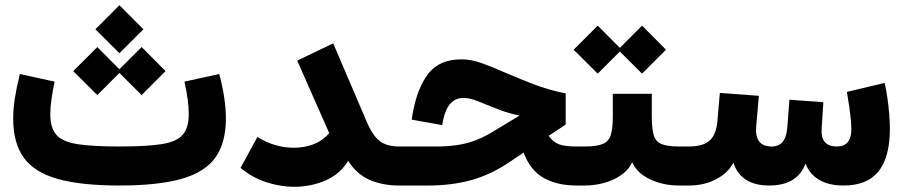

<svg xmlns="http://www.w3.org/2000/svg" viewBox="-20 -715 3480 740"><path d="M825.2 -429.7 690.9 -400.4Q699.2 -362.8 703.4 -331.3Q707.5 -299.8 707.5 -274.9Q707.5 -222.2 684.1 -195.3Q660.6 -168.5 602.5 -159.4Q544.4 -150.4 440.4 -150.4Q336.9 -150.4 278.8 -159.4Q220.7 -168.5 197.3 -195.3Q173.8 -222.2 173.8 -274.9Q173.8 -299.8 178.2 -331.3Q182.6 -362.8 190.4 -400.4L56.6 -429.7Q44.4 -381.3 37.6 -338.6Q30.8 -295.9 30.8 -258.3Q30.8 -164.1 71.5 -107.4Q112.3 -50.8 202.4 -25.4Q292.5 0 440.4 0Q588.4 0 678.7 -25.4Q769 -50.8 809.8 -107.4Q850.6 -164.1 850.6 -258.3Q850.6 -295.9 844.2 -338.6Q837.9 -381.3 825.2 -429.7ZM262.2 -440.9 355 -348.6 447.3 -440.9 355 -533.7ZM433.1 -440.9 525.9 -348.6 618.2 -440.9 525.9 -533.7ZM347.7 -602.1 440.4 -509.8 532.7 -602.1 440.4 -694.8Z M1264.2 -547.9 1125.5 -481.4 1249 -201.7Q1223.1 -172.4 1188.2 -158.9Q1153.3 -145.5 1111.3 -145.5Q1077.1 -145.5 1041 -155.8Q1004.9 -166 972.2 -187.5L907.2 -67.9Q950.7 -31.2 1005.1 -13.2Q1059.6 4.9 1114.3 4.9Q1178.2 4.9 1234.6 -19.5Q1291 -43.9 1321.8 -95.2Q1354.5 -43.5 1404.8 -21.7Q1455.1 0 1517.1 0H1524.4V-150.4H1519Q1472.2 -150.4 1444.6 -170.4Q1417 -190.4 1392.6 -247.6Z M1758.8 -486.3Q1673.8 -486.3 1631.1 -431.4Q1588.4 -376.5 1570.8 -278.8L1566.9 -253.9L1684.1 -232.9L1688 -252.4Q1696.8 -294.9 1716.3 -316.2Q1735.8 -337.4 1765.6 -337.4Q1787.1 -337.4 1808.3 -329.8Q1829.6 -322.3 1855 -311.5Q1880.9 -300.8 1911.9 -289.3Q1942.9 -277.8 1982.4 -269.5L1874 -204.1Q1838.4 -183.1 1804.9 -171.4Q1771.5 -159.7 1736.3 -155Q1701.2 -150.4 1659.2 -150.4H1524.4Q1514.2 -150.4 1509 -135.3Q1503.9 -120.1 1503.9 -75.2Q1503.9 -30.8 1509 -15.4Q1514.2 0 1524.4 0H1630.4Q1718.8 0 1793.2 -20Q1867.7 -40 1939.5 -87.4L1998 -127Q2023.9 -58.1 2075.7 -29.1Q2127.4 0 2202.6 0H2215.3V-150.4H2203.1Q2156.7 -150.4 2134.3 -158.9Q2111.8 -167.5 2094.7 -191.4L2160.2 -234.9V-355Q2090.8 -369.1 2033.9 -391.4Q1977.1 -413.6 1928.2 -434.6Q1879.4 -456.1 1837.9 -471.2Q1796.4 -486.3 1758.8 -486.3Z M2492.2 -265.1V-353.5H2341.8V-265.1Q2341.8 -220.2 2334.2 -195.3Q2326.7 -170.4 2303.5 -160.4Q2280.3 -150.4 2233.4 -150.4H2214.8Q2204.6 -150.4 2199.5 -135.3Q2194.3 -120.1 2194.3 -75.2Q2194.3 -30.3 2199.5 -15.1Q2204.6 0 2214.8 0H2233.4Q2273.4 0 2310.8 -10.7Q2348.1 -21.5 2376.2 -41.7Q2404.3 -62 2416.5 -89.8Q2434.6 -47.9 2485.4 -23.9Q2536.1 0 2596.7 0H2617.7V-150.4H2597.7Q2551.3 -150.4 2528.8 -160.2Q2506.3 -169.9 2499.3 -195.1Q2492.2 -220.2 2492.2 -265.1ZM2361.8 -523.4 2454.6 -431.2 2546.9 -523.4 2454.6 -616.2ZM2190.9 -523.4 2283.7 -431.2 2376 -523.4 2283.7 -616.2Z M2949.2 -150.4Q2918.5 -151.9 2904.8 -171.6Q2891.1 -191.4 2894.5 -228.5L2904.8 -345.7L2754.4 -356.9L2745.1 -249Q2740.2 -195.3 2714.6 -172.9Q2689 -150.4 2635.7 -150.4H2617.2Q2606 -150.4 2601.3 -133.3Q2596.7 -116.2 2596.7 -77.1Q2596.7 -37.1 2601.6 -18.6Q2606.4 0 2617.2 0H2635.7Q2693.4 0 2739.5 -23.9Q2785.6 -47.9 2806.6 -87.9Q2820.8 -44.4 2855.2 -22.2Q2889.6 0 2944.8 0Q3053.2 0 3084.5 -84.5Q3100.1 -43.9 3137 -22Q3173.8 0 3231.4 0Q3321.8 0 3365.7 -54.2Q3409.7 -108.4 3409.7 -218.8Q3409.7 -245.1 3407.2 -275.1Q3404.8 -305.2 3400.4 -335.9Q3396 -366.7 3389.6 -395.5L3244.1 -360.8Q3249.5 -330.6 3253.4 -302.7Q3257.3 -274.9 3259.3 -252.7Q3261.2 -230.5 3261.2 -216.8Q3261.2 -150.4 3205.1 -150.4Q3173.8 -150.4 3158.9 -167.7Q3144 -185.1 3147 -222.2L3153.3 -321.3L3022.5 -330.6L3014.2 -220.7Q3010.7 -183.6 2994.6 -166.3Q2978.5 -148.9 2949.2 -150.4Z"/></svg>

Font: Estedad-FD-VF Thin
Style: Regular
Weight: 100
Designer: Amin Abedi
Version: Version 5.0